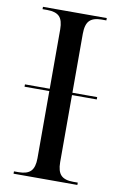

<svg xmlns="http://www.w3.org/2000/svg" viewBox="-83 -761 506 809"><g transform="rotate(10 170.5 -357.0)"><path d="M34 0V-10H54Q90 -10 106 -26.5Q122 -43 122 -82V-369H16V-379H122V-633Q122 -672 106 -688Q90 -704 54 -704H34V-714H307V-704H287Q251 -704 235 -687.5Q219 -671 219 -631V-379H325V-369H219V-82Q219 -43 235 -26.5Q251 -10 287 -10H307V0Z"/></g></svg>

Font: Noto Serif Display SemiCondensed
Style: Regular
Weight: 400
Width: 4
Designer: Monotype Design Team
Foundry: Monotype Imaging Inc.
Version: Version 2.009